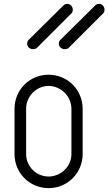

<svg xmlns="http://www.w3.org/2000/svg" viewBox="-20 -970 560 992"><path d="M231 -584C133 -584 55 -506 55 -408V-174C55 -76 133 2 231 2C329 2 407 -76 407 -174V-408C407 -506 329 -584 231 -584ZM231 -526C295 -526 349 -472 349 -408V-174C349 -110 295 -58 231 -58C167 -58 115 -110 115 -174V-408C115 -472 167 -526 231 -526ZM328 -950C320 -950 310 -946 306 -940L130 -766C124 -762 120 -752 120 -744C120 -728 134 -716 150 -716C158 -716 168 -718 172 -724L348 -900C354 -904 356 -914 356 -920C356 -936 344 -950 328 -950ZM492 -950C484 -950 474 -946 470 -940L294 -766C288 -762 284 -752 284 -744C284 -728 298 -716 314 -716C322 -716 332 -718 336 -724L512 -900C518 -904 520 -914 520 -920C520 -936 508 -950 492 -950Z"/></svg>

Font: bauhaus_2017
Style: _regular
Weight: 400
Version: Version 1.0